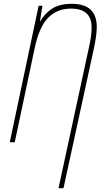

<svg xmlns="http://www.w3.org/2000/svg" viewBox="-20 -744 547 1004"><path d="M286 240H312L470 -486Q476 -513 481 -545Q486 -577 486 -603Q486 -724 356 -724Q288 -724 249 -696.5Q210 -669 191 -633H189L202 -714H182L31 0H57L160 -486Q184 -603 231.5 -651Q279 -699 351 -699Q459 -699 459 -601Q459 -575 455 -548Q451 -521 444 -491Z"/></svg>

Font: Noto Sans UI SemiCondensed Thin
Style: Italic
Weight: 250
Width: 4
Italic angle: -12°
Designer: Monotype Design Team
Foundry: Monotype Imaging Inc.
Version: Version 1.901